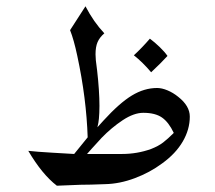

<svg xmlns="http://www.w3.org/2000/svg" viewBox="-20 -588 684 611"><path d="M496 -68Q457 -39 409 -21Q361 -3 315 -2Q265 0 236 0L161 3Q114 -33 70 -108Q96 -105 147.5 -102Q199 -99 216 -98L259 -151Q255 -275 226 -410Q215 -462 203 -492L252 -568Q278 -518 312 -482Q297 -469 290.5 -454Q284 -439 284 -415L285 -396Q294 -330 296 -276Q297 -250 296 -229Q295 -208 293 -197Q291 -186 290 -183L309 -204Q360 -260 399.5 -284Q439 -308 480 -308Q495 -308 513 -300.5Q531 -293 547 -280Q584 -251 584 -217Q584 -176 561.5 -137.5Q539 -99 496 -68ZM436 -229Q406 -229 370.5 -205.5Q335 -182 303 -149Q305 -151 272 -115L257 -98H368Q417 -98 461 -114Q484 -123 499 -134.5Q514 -146 533 -165Q517 -199 495.5 -214Q474 -229 436 -229ZM513 -410Q493 -388 461 -358Q434 -390 406 -412Q432 -436 457 -465Q473 -453 488.5 -438Q504 -423 513 -410Z"/></svg>

Font: Mirza
Style: Regular
Weight: 400
Designer: Arabic design by Kourosh Beigpour, Latin design by Eduardo Tunni, engineering by Lasse Fister
Version: Version 1.000